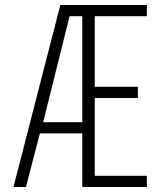

<svg xmlns="http://www.w3.org/2000/svg" viewBox="-20 -750 640 770"><path d="M34 0 222 -730H569V-685H360V-402H533V-357H360V-45H569V0H310V-215H140L84 0ZM153 -260H310V-685H259Z"/></svg>

Font: NKDuy Mono Thin
Style: Regular
Weight: 100
Monospace: yes
Designer: NKDuy
Foundry: NKDuy
Version: Version 2.251; ttfautohint (v1.8.4.7-5d5b)